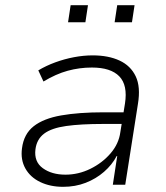

<svg xmlns="http://www.w3.org/2000/svg" viewBox="-20 -714 643 742"><path d="M224 8Q174 8 135.5 -10.5Q97 -29 78 -63Q59 -97 65 -141Q72 -196 110 -226Q148 -256 216.5 -268Q285 -280 381 -280H470L462 -235H379Q292 -235 235.5 -227Q179 -219 150.5 -197.5Q122 -176 117 -137Q111 -89 145.5 -64Q180 -39 233 -39Q283 -39 329 -61.5Q375 -84 407 -121Q439 -158 445 -203L463 -314Q474 -385 441 -419Q408 -453 335 -453Q287 -453 241.5 -440.5Q196 -428 148 -399L128 -442Q158 -460 193.5 -473Q229 -486 266 -493Q303 -500 338 -500Q399 -500 442 -480Q485 -460 504.5 -419Q524 -378 513 -312L464 0H416L433 -111H431Q413 -77 382 -50Q351 -23 311 -7.5Q271 8 224 8ZM423 -628 433 -694H500L490 -628ZM243 -628 253 -694H320L310 -628Z"/></svg>

Font: Nunito Sans 7pt ExtraLight
Style: Italic
Weight: 250
Italic angle: -9°
Designer: Vernon Adams
Foundry: Vernon Adams
Version: Version 3.101;gftools[0.9.27]